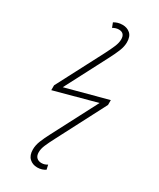

<svg xmlns="http://www.w3.org/2000/svg" viewBox="-242 -840 941 1134"><g transform="rotate(30 228.5 -273.0)"><path d="M222 218Q190 218 168.5 198Q147 178 147 138Q147 109 159.5 78Q172 47 191 11L351 -296L66 -219V-252L231 -568Q250 -605 262 -633.5Q274 -662 274 -685Q274 -729 233 -729Q222 -729 211.5 -725.5Q201 -722 193 -717L181 -748Q192 -755 206.5 -759.5Q221 -764 239 -764Q270 -764 291 -745.5Q312 -727 312 -687Q312 -658 299 -626Q286 -594 266 -556L116 -268L400 -344V-311L229 18Q208 58 196.5 85Q185 112 185 135Q185 159 197.5 171Q210 183 230 183Q243 183 252.5 179.5Q262 176 270 171L277 202Q267 209 252.5 213.5Q238 218 222 218Z"/></g></svg>

Font: Noto Sans Disp ExtLt
Style: Italic
Weight: 200
Italic angle: -12°
Designer: Monotype Design Team
Foundry: Monotype Imaging Inc.
Version: Version 2.000;GOOG;noto-source:20170915:90ef993387c0